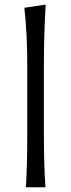

<svg xmlns="http://www.w3.org/2000/svg" viewBox="-20 -794 300 814"><path d="M90 0H172.6Q168.9 -57.6 167.5 -111.1Q166.1 -164.6 166.1 -228.7V-515.4Q166.1 -583.6 168 -647.3Q169.9 -710.9 173.7 -774.5L83.2 -761.1Q89.8 -703.3 92.7 -642.3Q95.6 -581.3 95.6 -515.4V-228.7Q95.6 -164.6 94.4 -111.1Q93.1 -57.6 90 0Z"/></svg>

Font: Pinar-VF-FD
Style: Regular
Weight: 300
Designer: Amin Abedi
Version: Version 3.0